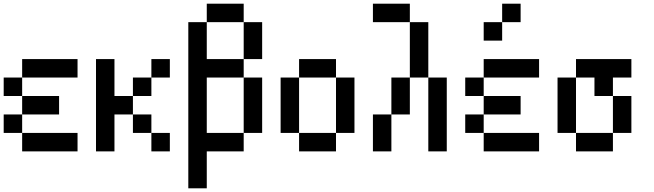

<svg xmlns="http://www.w3.org/2000/svg" viewBox="-20 -920 3540 1040"><path d="M0 -200V-300H100V-200ZM0 -400V-500H100V-400ZM100 -200H400V-100H100ZM100 -500V-600H400V-500ZM100 -400H300V-300H100Z M500 -100V-600H600V-400H700V-300H600V-100ZM700 -200V-300H800V-200ZM700 -400V-500H800V-400ZM800 -200H900V-100H800ZM800 -500V-600H900V-500Z M1000 100V-800H1100V-600H1300V-500H1100V-200H1300V-100H1100V100ZM1100 -800V-900H1300V-800ZM1300 -200V-500H1400V-200ZM1300 -600V-800H1400V-600Z M1500 -200V-500H1600V-200ZM1900 -200H1800V-500H1900ZM1600 -200H1800V-100H1600ZM1600 -500V-600H1800V-500Z M2000 -100V-300H2100V-100ZM2000 -800V-900H2200V-800ZM2100 -500H2200V-300H2100ZM2200 -500V-800H2300V-500ZM2300 -100V-500H2400V-100Z M2500 -200V-300H2600V-200ZM2500 -400V-500H2600V-400ZM2600 -200H2900V-100H2600ZM2600 -500V-600H2900V-500ZM2600 -400H2800V-300H2600ZM2600 -700V-800H2700V-700ZM2700 -800V-900H2800V-800Z M3000 -200V-500H3100V-200ZM3100 -200H3300V-100H3100ZM3100 -500V-600H3400V-500H3300V-400H3200V-500ZM3300 -200V-400H3400V-200Z"/></svg>

Font: GalmuriMono9 Regular
Style: Regular
Weight: 400
Designer: Lee Minseo (quiple)
Version: Version 2.399;hotconv 1.1.1;makeotfexe 2.6.0 DEVELOPMENT